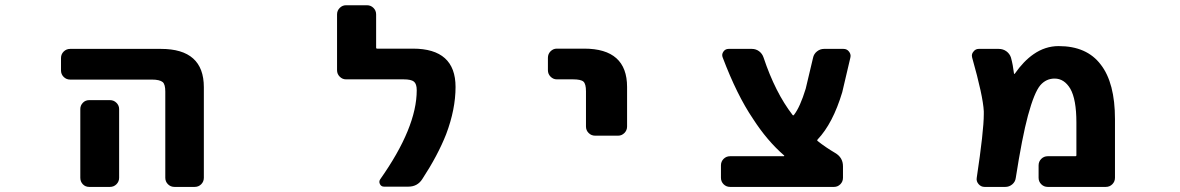

<svg xmlns="http://www.w3.org/2000/svg" viewBox="-20 -737 4540 739"><path d="M651.4 -17.6Q636.7 -17.6 626.5 -27.8Q616.2 -38.1 616.2 -52.7V-384.8Q616.2 -412.1 606.4 -420.9Q594.7 -430.7 564.5 -430.7H250Q235.4 -430.7 225.1 -440.9Q214.8 -451.2 214.8 -465.8V-513.7Q214.8 -528.3 225.1 -538.6Q235.4 -548.8 250 -548.8H599.6Q764.6 -548.8 764.6 -401.4V-52.7Q764.6 -38.1 754.4 -27.8Q744.1 -17.6 729.5 -17.6ZM323.2 -17.6Q308.6 -17.6 298.8 -27.8Q289.1 -38.1 289.1 -52.7V-317.4Q289.1 -331.1 298.8 -341.3Q308.6 -351.6 323.2 -351.6H403.3Q418 -351.6 428.2 -341.3Q438.5 -331.1 438.5 -317.4V-52.7Q438.5 -38.1 428.2 -27.8Q418 -17.6 403.3 -17.6Z M1458 -18.6Q1447.3 -18.6 1442.4 -28.3Q1437.5 -38.1 1443.4 -46.9Q1584 -246.1 1584 -389.6Q1584 -414.1 1573.2 -422.9Q1562.5 -431.6 1533.2 -431.6H1311.5Q1297.9 -431.6 1287.6 -441.9Q1277.3 -452.1 1277.3 -466.8V-681.6Q1277.3 -696.3 1287.6 -706.5Q1297.9 -716.8 1311.5 -716.8H1392.6Q1407.2 -716.8 1417.5 -706.5Q1427.7 -696.3 1427.7 -681.6V-553.7Q1427.7 -549.8 1431.6 -549.8H1569.3Q1733.4 -549.8 1733.4 -402.3Q1733.4 -316.4 1697.3 -220.7Q1665 -138.7 1605.5 -47.9Q1586.9 -18.6 1551.8 -18.6Z M2270.5 -214.8Q2255.9 -214.8 2245.6 -225.1Q2235.4 -235.4 2235.4 -250V-385.7Q2235.4 -414.1 2225.6 -422.9Q2215.8 -431.6 2185.5 -431.6H2123Q2109.4 -431.6 2099.1 -441.9Q2088.9 -452.1 2088.9 -466.8V-514.6Q2088.9 -529.3 2099.1 -539.6Q2109.4 -549.8 2123 -549.8H2228.5Q2393.6 -549.8 2393.6 -402.3V-250Q2393.6 -235.4 2383.3 -225.1Q2373 -214.8 2359.4 -214.8Z M2790 -17.6Q2775.4 -17.6 2765.1 -27.8Q2754.9 -38.1 2754.9 -52.7V-100.6Q2754.9 -115.2 2765.1 -125.5Q2775.4 -135.7 2790 -135.7H2997.1Q2998 -135.7 2998.5 -136.7Q2999 -137.7 2998 -138.7Q2932.6 -195.3 2877.9 -280.3Q2816.4 -371.1 2761.7 -515.6Q2756.8 -527.3 2764.2 -538.1Q2771.5 -548.8 2784.2 -548.8H2874Q2889.6 -548.8 2901.9 -539.6Q2914.1 -530.3 2918.9 -515.6Q2963.9 -380.9 3030.3 -294.9Q3033.2 -291 3036.1 -294.9Q3059.6 -325.2 3081.1 -395.5L3109.4 -514.6Q3112.3 -529.3 3124.5 -539.1Q3136.7 -548.8 3151.4 -548.8H3226.6Q3240.2 -548.8 3248 -538.1Q3253.9 -530.3 3253.9 -521.5Q3253.9 -518.6 3252.9 -514.6L3221.7 -381.8Q3185.5 -261.7 3127 -200.2Q3124 -196.3 3127 -194.3Q3156.2 -170.9 3194.3 -148.4Q3224.6 -130.9 3224.6 -96.7V-52.7Q3224.6 -38.1 3214.4 -27.8Q3204.1 -17.6 3190.4 -17.6Z M4012.7 -17.6Q3998 -17.6 3987.8 -27.8Q3977.5 -38.1 3977.5 -52.7V-100.6Q3977.5 -115.2 3987.8 -125.5Q3998 -135.7 4012.7 -135.7H4119.1Q4123 -135.7 4123 -139.6V-265.6Q4123 -354.5 4099.6 -395.5Q4076.2 -434.6 4039.1 -434.6Q4006.8 -434.6 3984.4 -409.2Q3960.9 -381.8 3936.5 -292Q3914.1 -209 3889.6 -51.8Q3887.7 -37.1 3876 -27.3Q3864.3 -17.6 3849.6 -17.6H3769.5Q3755.9 -17.6 3746.6 -28.3Q3737.3 -39.1 3739.3 -51.8Q3766.6 -233.4 3766.6 -297.9Q3766.6 -303.7 3766.6 -308.6Q3763.7 -367.2 3721.7 -515.6Q3720.7 -519.5 3720.7 -522.5Q3720.7 -531.2 3726.6 -538.1Q3734.4 -548.8 3747.1 -548.8H3824.2Q3840.8 -548.8 3853.5 -539.6Q3866.2 -530.3 3871.1 -515.6Q3878.9 -487.3 3882.8 -454.1Q3882.8 -453.1 3884.3 -452.6Q3885.7 -452.1 3885.7 -453.1Q3919.9 -502 3958 -528.3Q4002.9 -559.6 4054.7 -559.6Q4163.1 -559.6 4216.8 -488.3Q4271.5 -418 4271.5 -278.3V-52.7Q4271.5 -38.1 4261.2 -27.8Q4251 -17.6 4236.3 -17.6Z"/></svg>

Font: Rounded-L Mgen+ 1mn bold
Style: Bold
Weight: 700
Designer: [Source Han Sans]
Ryoko NISHIZUKA  (kana & ideographs); Paul D. Hunt (Latin, Greek & Cyrillic); Wenlong ZHANG  (bopomofo
Version: Version 1.059.20150602